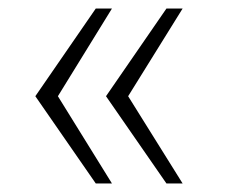

<svg xmlns="http://www.w3.org/2000/svg" viewBox="-20 -530 532 451"><path d="M205 -99 63 -304 205 -510H243L116 -304L243 -99ZM371 -99 229 -304 371 -510H409L281 -304L409 -99Z"/></svg>

Font: Saira SemiExpanded ExtraLight
Style: Regular
Weight: 250
Width: 6
Designer: Hector Gatti with collaboration of the Omnibus-Type team
Foundry: Omnibus-Type
Version: Version 1.101